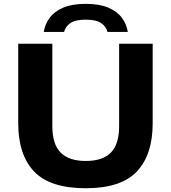

<svg xmlns="http://www.w3.org/2000/svg" viewBox="-20 -967 886 996"><path d="M425 9.5Q239.5 9.5 157 -77.2Q74.5 -164 74.5 -328V-740H251.5V-313Q251.5 -219 294.5 -175.5Q337.5 -132 425 -132Q512.5 -132 555.2 -175.5Q598 -219 598 -313V-740H772V-328Q772 -164 689.8 -77.2Q607.5 9.5 425 9.5ZM207 -801.5Q213.5 -842 238 -875Q262.5 -908 308.2 -927.5Q354 -947 424.5 -947Q495.5 -947 541.5 -927.5Q587.5 -908 612 -875Q636.5 -842 643 -801.5H537.5Q530.5 -829.5 504.5 -847.2Q478.5 -865 424.5 -865Q370.5 -865 345 -847.2Q319.5 -829.5 312.5 -801.5Z"/></svg>

Font: Encode Sans Exp
Style: Bold
Weight: 700
Width: 7
Designer: Multiple Designers
Foundry: Impallari Type
Version: Version 3.002; ttfautohint (v1.8.3) -l 8 -r 50 -G 200 -x 14 